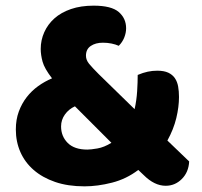

<svg xmlns="http://www.w3.org/2000/svg" viewBox="-20 -643 713 679"><path d="M566 14Q526 14 488 -24L469 -42Q427 -10 376 3Q325 16 279 16Q220 16 175 0.5Q130 -15 99 -42Q68 -69 52 -105.5Q36 -142 36 -185Q36 -220 46.5 -248.5Q57 -277 74.5 -299.5Q92 -322 115 -338.5Q138 -355 164 -366Q137 -401 130.5 -425Q124 -449 124 -470Q124 -501 136.5 -529Q149 -557 172.5 -578Q196 -599 231 -611Q266 -623 311 -623Q374 -623 400 -600.5Q426 -578 426 -543Q426 -527 419.5 -510.5Q413 -494 400 -481Q389 -486 374.5 -489Q360 -492 344 -492Q318 -492 301 -480.5Q284 -469 284 -446Q284 -431 295 -417.5Q306 -404 329 -381L456 -257Q463 -288 465 -320.5Q467 -353 467 -378Q486 -386 502.5 -389.5Q519 -393 536 -393Q560 -393 575 -386Q590 -379 598.5 -366.5Q607 -354 610 -337Q613 -320 613 -300Q613 -265 603.5 -225.5Q594 -186 572 -146L649 -72Q647 -34 623 -10Q599 14 566 14ZM289 -114Q301 -114 324.5 -118Q348 -122 374 -138L245 -267Q223 -257 209.5 -238Q196 -219 196 -196Q196 -161 219.5 -137.5Q243 -114 289 -114Z"/></svg>

Font: Baloo Chettan 2 ExtraBold
Style: Regular
Weight: 800
Designer: Maithili Shingre, Unnati Kotecha and Ek Type
Foundry: Ek Type
Version: Version 1.640;hotconv 1.0.111;makeotfexe 2.5.65597; ttfautoh